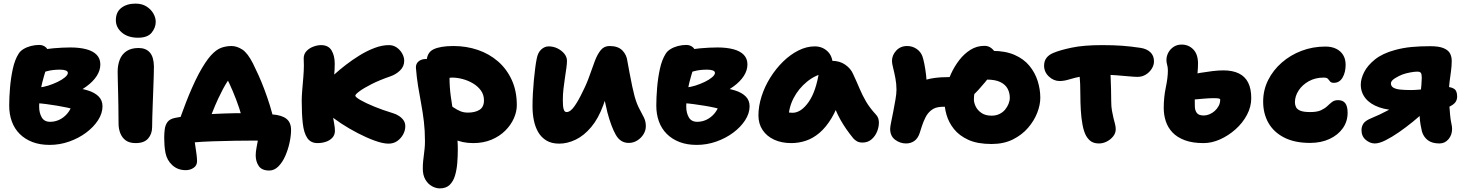

<svg xmlns="http://www.w3.org/2000/svg" viewBox="-20 -783 8131 1064"><path d="M255 20Q201 20 159.5 4Q118 -12 89 -41Q60 -70 45.5 -110Q31 -150 31 -198Q31 -242 35.5 -296.5Q40 -351 51 -401.5Q62 -452 83 -485Q92 -500 110 -511Q128 -522 151 -528Q174 -534 197 -534Q220 -534 235.5 -519.5Q251 -505 251 -473Q251 -454 243 -426Q235 -398 224 -362Q213 -326 205 -283Q197 -240 197 -191Q197 -158 211 -133Q225 -108 258 -108Q285 -108 309 -119.5Q333 -131 351 -151.5Q369 -172 378 -198L389 -177Q378 -181 353.5 -186.5Q329 -192 298.5 -197Q268 -202 238 -206Q208 -210 187 -211L198 -299Q220 -300 247 -308.5Q274 -317 299 -329Q324 -341 340 -354.5Q356 -368 356 -379Q356 -388 344.5 -392.5Q333 -397 312 -397Q272 -397 240.5 -388.5Q209 -380 185.5 -371Q162 -362 145 -362Q123 -362 107.5 -375.5Q92 -389 92 -414Q92 -442 113.5 -463Q135 -484 169 -494Q225 -511 276 -515.5Q327 -520 370 -520Q421 -520 458.5 -510Q496 -500 516 -479Q536 -458 536 -426Q536 -393 516 -362Q496 -331 459 -304Q422 -277 373 -255.5Q324 -234 265 -222L295 -303Q342 -303 386.5 -298Q431 -293 468 -281.5Q505 -270 526.5 -248.5Q548 -227 548 -194Q548 -155 523.5 -117Q499 -79 457.5 -48Q416 -17 363.5 1.5Q311 20 255 20Z M732 10Q698 10 677.5 -4.5Q657 -19 647 -44Q637 -69 637 -98Q637 -158 636 -199.5Q635 -241 634.5 -271.5Q634 -302 633 -329Q632 -356 632 -386Q632 -422 643.5 -452Q655 -482 681 -499.5Q707 -517 748 -517Q788 -517 810 -492.5Q832 -468 833 -415Q833 -396 832 -362.5Q831 -329 829.5 -289Q828 -249 826.5 -208.5Q825 -168 824 -134Q823 -100 823 -79Q823 -41 801 -15.5Q779 10 732 10ZM745 -574Q689 -574 655.5 -602.5Q622 -631 622 -671Q622 -716 652.5 -739.5Q683 -763 731 -763Q767 -763 792 -747Q817 -731 830 -708Q843 -685 843 -662Q843 -630 820.5 -602Q798 -574 745 -574Z M972 -110Q975 -118 985 -146.5Q995 -175 1010.5 -215Q1026 -255 1044.5 -297Q1063 -339 1082 -375Q1119 -443 1148.5 -475.5Q1178 -508 1205.5 -518Q1233 -528 1263 -528Q1292 -528 1322 -509Q1352 -490 1382 -431Q1396 -403 1412.5 -366.5Q1429 -330 1445 -287.5Q1461 -245 1475 -200.5Q1489 -156 1498 -113L1332 -87Q1322 -135 1305.5 -184Q1289 -233 1270.5 -276.5Q1252 -320 1235.5 -352Q1219 -384 1209 -398L1291 -385Q1263 -366 1240 -331Q1217 -296 1189 -236Q1171 -197 1156.5 -160Q1142 -123 1131.5 -94.5Q1121 -66 1116 -52ZM1472 162Q1431 162 1414 137Q1397 112 1397 78Q1397 60 1401.5 35.5Q1406 11 1410.5 -13Q1415 -37 1415 -55L1522 -2Q1507 -2 1478 -3Q1449 -4 1399 -4Q1346 -4 1283.5 -3Q1221 -2 1160 0Q1099 2 1049 6.5Q999 11 971 17L1052 -55Q1052 -45 1055 -23.5Q1058 -2 1062 23Q1066 48 1069 71.5Q1072 95 1072 110Q1072 134 1053 147Q1034 160 1009 160Q965 160 935 132.5Q905 105 897 64Q893 43 891.5 22Q890 1 890 -20Q890 -44 893 -67Q896 -90 908 -106.5Q920 -123 947 -129Q974 -135 1017 -140Q1060 -145 1112.5 -148.5Q1165 -152 1221 -154Q1277 -156 1329 -156Q1355 -156 1399.5 -154.5Q1444 -153 1489 -149Q1542 -145 1567.5 -124.5Q1593 -104 1593 -63Q1593 -31 1584.5 8Q1576 47 1560.5 82Q1545 117 1522.5 139.5Q1500 162 1472 162Z M2133 13Q2102 13 2056.5 -3.5Q2011 -20 1962 -45.5Q1913 -71 1870.5 -99Q1828 -127 1804 -149Q1782 -169 1768.5 -193.5Q1755 -218 1755 -245Q1755 -267 1764.5 -289.5Q1774 -312 1796 -335Q1808 -348 1834.5 -372Q1861 -396 1896.5 -423.5Q1932 -451 1972.5 -476Q2013 -501 2055 -517Q2097 -533 2135 -533Q2160 -533 2179 -519.5Q2198 -506 2209 -486Q2220 -466 2220 -446Q2220 -415 2197 -392.5Q2174 -370 2141 -359Q2083 -339 2039.5 -317Q1996 -295 1972.5 -277.5Q1949 -260 1949 -253Q1949 -245 1977.5 -228.5Q2006 -212 2053.5 -192.5Q2101 -173 2157 -156Q2175 -151 2191 -140.5Q2207 -130 2216.5 -116Q2226 -102 2226 -83Q2226 -60 2214 -38Q2202 -16 2181.5 -1.5Q2161 13 2133 13ZM1740 10Q1702 10 1683 -18Q1664 -46 1658 -98.5Q1652 -151 1652 -225Q1652 -250 1655 -285Q1658 -320 1661 -356.5Q1664 -393 1664 -421Q1664 -429 1663.5 -439.5Q1663 -450 1663 -459Q1663 -484 1679 -500.5Q1695 -517 1717.5 -525Q1740 -533 1759 -533Q1800 -533 1817.5 -503.5Q1835 -474 1835 -430Q1835 -394 1831 -357Q1827 -320 1823 -286Q1819 -252 1819 -225Q1819 -177 1823.5 -147Q1828 -117 1832 -96.5Q1836 -76 1836 -58Q1836 -35 1821.5 -19.5Q1807 -4 1785 3Q1763 10 1740 10Z M2602 10Q2541 10 2492 -13.5Q2443 -37 2414.5 -76Q2386 -115 2386 -161Q2386 -180 2401 -196Q2416 -212 2434 -212Q2451 -212 2466 -204Q2481 -196 2496.5 -185.5Q2512 -175 2530.5 -167Q2549 -159 2573 -159Q2613 -159 2637.5 -174.5Q2662 -190 2662 -227Q2662 -258 2645 -281.5Q2628 -305 2601 -321Q2574 -337 2543.5 -345Q2513 -353 2486 -353Q2476 -353 2467 -350.5Q2458 -348 2438 -348Q2416 -348 2394 -360Q2372 -372 2358 -392.5Q2344 -413 2344 -437Q2344 -491 2382 -509.5Q2420 -528 2493 -528Q2564 -528 2627.5 -506.5Q2691 -485 2739.5 -443Q2788 -401 2816 -340Q2844 -279 2844 -200Q2844 -164 2827.5 -127Q2811 -90 2780 -59Q2749 -28 2704 -9Q2659 10 2602 10ZM2417 261Q2396 261 2374 249Q2352 237 2337.5 212.5Q2323 188 2323 151Q2323 127 2325 109.5Q2327 92 2329 75.5Q2331 59 2333 41Q2335 23 2335 -2Q2335 -59 2329 -109.5Q2323 -160 2314 -208Q2305 -256 2297 -305Q2289 -354 2285 -406Q2284 -421 2290.5 -432Q2297 -443 2310 -449.5Q2323 -456 2340 -456Q2373 -456 2403 -442.5Q2433 -429 2452 -407Q2471 -385 2471 -358Q2471 -301 2478 -250Q2485 -199 2494 -151Q2503 -103 2510 -54.5Q2517 -6 2517 46Q2517 83 2514 120.5Q2511 158 2501.5 190Q2492 222 2472 241.5Q2452 261 2417 261Z M3079 13Q3037 13 3008.5 -4Q2980 -21 2963 -50Q2946 -79 2938.5 -116Q2931 -153 2931 -193Q2931 -227 2933 -264.5Q2935 -302 2938.5 -338.5Q2942 -375 2946 -406Q2950 -437 2954 -456Q2960 -491 2979 -508.5Q2998 -526 3020 -526Q3047 -526 3070 -514.5Q3093 -503 3107.5 -485Q3122 -467 3122 -446Q3122 -430 3118.5 -405Q3115 -380 3110.5 -350.5Q3106 -321 3102.5 -290Q3099 -259 3099 -229Q3099 -214 3100 -198.5Q3101 -183 3105.5 -172.5Q3110 -162 3120 -162Q3141 -162 3164 -195Q3187 -228 3209 -275Q3232 -320 3247.5 -365Q3263 -410 3277 -446.5Q3291 -483 3309.5 -505.5Q3328 -528 3358 -528Q3405 -528 3429 -503.5Q3453 -479 3457 -443Q3462 -417 3469 -378Q3476 -339 3484 -302.5Q3492 -266 3497 -248Q3509 -206 3523.5 -179.5Q3538 -153 3548.5 -131.5Q3559 -110 3559 -84Q3559 -60 3546 -39Q3533 -18 3511.5 -4.5Q3490 9 3464 9Q3418 9 3392.5 -36Q3367 -81 3346 -160Q3337 -198 3329 -235Q3321 -272 3314.5 -307Q3308 -342 3303 -373L3385 -389Q3380 -369 3363 -316.5Q3346 -264 3323 -200Q3296 -126 3256 -78.5Q3216 -31 3170 -9Q3124 13 3079 13Z M3841 20Q3787 20 3745.5 4Q3704 -12 3675 -41Q3646 -70 3631.5 -110Q3617 -150 3617 -198Q3617 -242 3621.5 -296.5Q3626 -351 3637 -401.5Q3648 -452 3669 -485Q3678 -500 3696 -511Q3714 -522 3737 -528Q3760 -534 3783 -534Q3806 -534 3821.5 -519.5Q3837 -505 3837 -473Q3837 -454 3829 -426Q3821 -398 3810 -362Q3799 -326 3791 -283Q3783 -240 3783 -191Q3783 -158 3797 -133Q3811 -108 3844 -108Q3871 -108 3895 -119.5Q3919 -131 3937 -151.5Q3955 -172 3964 -198L3975 -177Q3964 -181 3939.5 -186.5Q3915 -192 3884.5 -197Q3854 -202 3824 -206Q3794 -210 3773 -211L3784 -299Q3806 -300 3833 -308.5Q3860 -317 3885 -329Q3910 -341 3926 -354.5Q3942 -368 3942 -379Q3942 -388 3930.5 -392.5Q3919 -397 3898 -397Q3858 -397 3826.5 -388.5Q3795 -380 3771.5 -371Q3748 -362 3731 -362Q3709 -362 3693.5 -375.5Q3678 -389 3678 -414Q3678 -442 3699.5 -463Q3721 -484 3755 -494Q3811 -511 3862 -515.5Q3913 -520 3956 -520Q4007 -520 4044.5 -510Q4082 -500 4102 -479Q4122 -458 4122 -426Q4122 -393 4102 -362Q4082 -331 4045 -304Q4008 -277 3959 -255.5Q3910 -234 3851 -222L3881 -303Q3928 -303 3972.5 -298Q4017 -293 4054 -281.5Q4091 -270 4112.5 -248.5Q4134 -227 4134 -194Q4134 -155 4109.5 -117Q4085 -79 4043.5 -48Q4002 -17 3949.5 1.5Q3897 20 3841 20Z M4365 10Q4311 10 4270 -9Q4229 -28 4206 -62.5Q4183 -97 4183 -143Q4183 -195 4200.5 -249.5Q4218 -304 4249 -353.5Q4280 -403 4320 -442Q4360 -481 4405 -503.5Q4450 -526 4495 -526Q4537 -526 4566 -498.5Q4595 -471 4595 -420Q4595 -403 4585.5 -393.5Q4576 -384 4563 -381Q4501 -370 4453 -331Q4405 -292 4377.5 -238.5Q4350 -185 4350 -127Q4350 -113 4352 -101.5Q4354 -90 4359 -73L4285 -187Q4310 -170 4329 -164Q4348 -158 4372 -158Q4419 -158 4461 -217.5Q4503 -277 4520 -392Q4524 -418 4544.5 -432Q4565 -446 4590 -446Q4633 -446 4664 -424.5Q4695 -403 4708 -372Q4728 -329 4743.5 -292Q4759 -255 4779.5 -220Q4800 -185 4835 -147Q4850 -131 4850.5 -105.5Q4851 -80 4840.5 -54Q4830 -28 4809.5 -10.5Q4789 7 4760 7Q4741 7 4729 0Q4717 -7 4709 -16Q4687 -43 4670 -67.5Q4653 -92 4638 -118.5Q4623 -145 4609.5 -177Q4596 -209 4581 -249L4641 -255Q4619 -179 4588 -128Q4557 -77 4521 -46.5Q4485 -16 4445.5 -3Q4406 10 4365 10Z M5475 15Q5397 15 5346.5 -8Q5296 -31 5266.5 -68Q5237 -105 5225 -148Q5213 -191 5213 -232Q5213 -258 5222.5 -296Q5232 -334 5250.5 -374.5Q5269 -415 5296 -450Q5323 -485 5358 -507Q5393 -529 5436 -529Q5458 -529 5474 -516Q5490 -503 5499 -485.5Q5508 -468 5508 -453Q5508 -442 5505.5 -431.5Q5503 -421 5498.5 -411Q5494 -401 5487.5 -391Q5481 -381 5473 -370Q5440 -327 5403 -286Q5366 -245 5324.5 -218.5Q5283 -192 5235 -192Q5213 -192 5196 -191Q5179 -190 5165 -185.5Q5151 -181 5138 -170Q5120 -155 5108.5 -132Q5097 -109 5089.5 -86Q5082 -63 5077 -47Q5067 -16 5047 -2Q5027 12 5001 12Q4968 12 4940.5 -8.5Q4913 -29 4913 -69Q4913 -80 4918.5 -106.5Q4924 -133 4930.5 -166.5Q4937 -200 4942.5 -232Q4948 -264 4948 -286Q4948 -318 4942 -349.5Q4936 -381 4929.5 -406.5Q4923 -432 4923 -445Q4923 -477 4946.5 -502.5Q4970 -528 5007 -528Q5036 -528 5059.5 -512Q5083 -496 5092 -470Q5097 -456 5102.5 -428.5Q5108 -401 5112 -367.5Q5116 -334 5116 -300Q5116 -277 5112 -246Q5108 -215 5102 -182.5Q5096 -150 5090 -122Q5084 -94 5080 -76.5Q5076 -59 5076 -59L4932 -94Q4935 -107 4941.5 -132Q4948 -157 4959.5 -187Q4971 -217 4988 -246Q5005 -275 5028 -294Q5056 -318 5086.5 -331.5Q5117 -345 5155.5 -350.5Q5194 -356 5247 -356Q5256 -356 5266.5 -356Q5277 -356 5289.5 -356.5Q5302 -357 5315.5 -357Q5329 -357 5343 -357L5458 -358Q5433 -348 5417 -334Q5401 -320 5392.5 -303.5Q5384 -287 5380.5 -269Q5377 -251 5377 -232Q5377 -214 5387 -193Q5397 -172 5419 -157Q5441 -142 5475 -142Q5499 -142 5518 -151Q5537 -160 5549.5 -175Q5562 -190 5569 -207.5Q5576 -225 5576 -241Q5576 -269 5563.5 -292Q5551 -315 5523 -328.5Q5495 -342 5448 -342Q5423 -342 5405.5 -361.5Q5388 -381 5388 -401Q5388 -425 5402.5 -448Q5417 -471 5438.5 -486Q5460 -501 5480 -501Q5552 -501 5603 -478.5Q5654 -456 5685 -418Q5716 -380 5730.5 -334Q5745 -288 5745 -241Q5745 -202 5728 -158Q5711 -114 5677 -74.5Q5643 -35 5592.5 -10Q5542 15 5475 15Z M5852 -334Q5819 -334 5792.5 -359Q5766 -384 5766 -419Q5766 -445 5779.5 -462.5Q5793 -480 5818 -490Q5853 -505 5919 -519Q5985 -533 6089 -533Q6150 -533 6198 -529.5Q6246 -526 6299 -518Q6334 -513 6354.5 -494Q6375 -475 6375 -443Q6375 -422 6362.5 -402Q6350 -382 6329.5 -369.5Q6309 -357 6284 -357Q6268 -357 6235.5 -360Q6203 -363 6164.5 -366Q6126 -369 6089 -369Q6021 -369 5977.5 -360.5Q5934 -352 5905.5 -343Q5877 -334 5852 -334ZM6071 12Q6046 12 6029.5 2.5Q6013 -7 5999 -30Q5986 -54 5979 -91.5Q5972 -129 5969.5 -172Q5967 -215 5967 -256Q5967 -323 5962.5 -368.5Q5958 -414 5958 -442L6130 -451Q6130 -447 6131.5 -422.5Q6133 -398 6134.5 -362.5Q6136 -327 6137 -289.5Q6138 -252 6138 -222Q6138 -193 6142 -170Q6146 -147 6150.5 -129Q6155 -111 6159 -96Q6163 -81 6163 -67Q6163 -45 6148.5 -27Q6134 -9 6113 1.5Q6092 12 6071 12Z M6650 10Q6588 10 6545.5 -6Q6503 -22 6477.5 -49Q6452 -76 6440.5 -111Q6429 -146 6429 -184Q6429 -244 6440.5 -298.5Q6452 -353 6452 -392Q6452 -410 6448 -423.5Q6444 -437 6444 -450Q6444 -472 6454.5 -491.5Q6465 -511 6484 -523.5Q6503 -536 6528 -536Q6567 -536 6593 -509Q6619 -482 6619 -431Q6619 -408 6616.5 -381Q6614 -354 6610 -326.5Q6606 -299 6603.5 -274Q6601 -249 6601 -229Q6601 -212 6601.5 -191.5Q6602 -171 6612.5 -157Q6623 -143 6651 -143Q6666 -143 6682 -149.5Q6698 -156 6711.5 -168Q6725 -180 6733.5 -196Q6742 -212 6742 -231Q6742 -236 6732.5 -237.5Q6723 -239 6707 -239Q6684 -239 6653.5 -236.5Q6623 -234 6597 -231.5Q6571 -229 6560 -229Q6537 -229 6515 -235Q6493 -241 6479.5 -255.5Q6466 -270 6466 -295Q6466 -327 6485.5 -338Q6505 -349 6536 -359Q6548 -363 6574 -368.5Q6600 -374 6633 -379.5Q6666 -385 6699 -389Q6732 -393 6759 -393Q6811 -393 6845.5 -376Q6880 -359 6897 -325Q6914 -291 6914 -239Q6914 -191 6890 -146Q6866 -101 6826.5 -66Q6787 -31 6741 -10.5Q6695 10 6650 10Z M7240 9Q7155 9 7097 -20.5Q7039 -50 7009.5 -101.5Q6980 -153 6980 -220Q6980 -284 7007.5 -339Q7035 -394 7083 -436Q7131 -478 7193 -501.5Q7255 -525 7325 -525Q7359 -525 7384 -513Q7409 -501 7423 -478.5Q7437 -456 7437 -424Q7437 -382 7420 -353Q7403 -324 7372 -324Q7357 -324 7351 -331.5Q7345 -339 7339 -346Q7333 -353 7315 -353Q7269 -353 7233 -333Q7197 -313 7176.5 -281.5Q7156 -250 7156 -216Q7156 -202 7162 -189.5Q7168 -177 7186 -169.5Q7204 -162 7241 -162Q7279 -162 7300.5 -172Q7322 -182 7335.5 -195Q7349 -208 7362 -218Q7375 -228 7395 -228Q7422 -228 7435 -211Q7448 -194 7448 -158Q7448 -110 7421.5 -72.5Q7395 -35 7348 -13Q7301 9 7240 9Z M7957 12Q7916 12 7892.5 -6Q7869 -24 7860 -54Q7856 -70 7852.5 -90.5Q7849 -111 7847.5 -134.5Q7846 -158 7846 -181Q7846 -197 7848 -219.5Q7850 -242 7852.5 -266.5Q7855 -291 7857 -313.5Q7859 -336 7859 -352Q7859 -372 7854 -379Q7849 -386 7834 -386Q7818 -386 7794.5 -381.5Q7771 -377 7754 -371Q7732 -363 7710 -349Q7688 -335 7688 -321Q7688 -305 7702 -297Q7716 -289 7740.5 -286.5Q7765 -284 7799 -284Q7819 -284 7847.5 -286.5Q7876 -289 7905.5 -293Q7935 -297 7958 -299.5Q7981 -302 7991 -302Q8019 -302 8037 -291.5Q8055 -281 8055 -248Q8055 -219 8030 -202Q8005 -185 7966 -178Q7927 -171 7884 -171H7742Q7672 -171 7622.5 -188.5Q7573 -206 7547 -238.5Q7521 -271 7521 -314Q7521 -346 7539.5 -383Q7558 -420 7599.5 -453.5Q7641 -487 7711 -506Q7755 -518 7801.5 -522.5Q7848 -527 7906 -527Q7954 -527 7980 -516Q8006 -505 8015.5 -487Q8025 -469 8025 -446Q8025 -418 8021 -389Q8017 -360 8013 -329.5Q8009 -299 8009 -265Q8009 -241 8011 -208.5Q8013 -176 8016 -146Q8019 -116 8023 -99Q8025 -89 8026 -82.5Q8027 -76 8027 -69Q8027 -35 8007 -11.5Q7987 12 7957 12ZM7599 12Q7572 12 7548.5 -8Q7525 -28 7525 -62Q7525 -82 7535.5 -98Q7546 -114 7577 -127Q7626 -147 7675.5 -173.5Q7725 -200 7762 -235L7874 -165Q7846 -138 7808.5 -107.5Q7771 -77 7732 -50Q7693 -23 7658 -5.5Q7623 12 7599 12Z"/></svg>

Font: Shantell Sans ExtraBold
Style: Regular
Weight: 800
Designer: Stephen Nixon, Anya Danilova, Shantell Martin
Foundry: Arrow Type
Version: Version 1.011;[c5ecc13dd]